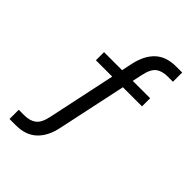

<svg xmlns="http://www.w3.org/2000/svg" viewBox="-260 -822 1119 1119"><g transform="rotate(45 300.0 -262.5)"><path d="M38 189V113H84Q129 113 157 92Q185 71 197 13L290 -425L305 -409H152V-476H315L297 -459L315 -544Q333 -626 380 -670Q427 -714 509 -714H558V-638H516Q469 -638 441.5 -617Q414 -596 402 -537L385 -459L371 -476H532V-409H357L378 -426L283 20Q266 100 218.5 144.5Q171 189 90 189Z"/></g></svg>

Font: Nunito Sans 8pt
Style: Regular
Weight: 400
Version: Version 3.101;gftools[0.9.27]